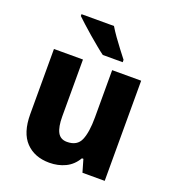

<svg xmlns="http://www.w3.org/2000/svg" viewBox="-140 -873 890 989"><g transform="rotate(20 305.0 -378.0)"><path d="M543 -549V0H421L401 -69H393Q369 -28 329.5 -9Q290 10 242 10Q161 10 113 -40Q65 -90 65 -192V-549H224V-237Q224 -180 239.5 -151Q255 -122 291 -122Q347 -122 365.5 -165.5Q384 -209 384 -290V-549ZM315 -766Q328 -744 347.5 -716.5Q367 -689 387 -663Q407 -637 421 -619V-606H312Q295 -618 271 -638Q247 -658 221 -680Q195 -702 173 -722.5Q151 -743 137 -756V-766Z"/></g></svg>

Font: Noto Sans Sinhala SemiCondensed ExtraBold
Style: Regular
Weight: 800
Width: 4
Designer: Jelle Bosma - Monotype Design Team
Foundry: Monotype Imaging Inc.
Version: Version 2.006; ttfautohint (v1.8.4.7-5d5b)